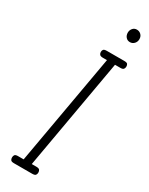

<svg xmlns="http://www.w3.org/2000/svg" viewBox="-287 -1192 964 1240"><g transform="rotate(30 195.0 -572.0)"><path d="M72.5 0Q54.5 0 48.8 -7.2Q43 -14.5 43 -26Q43 -38.5 48.8 -45.8Q54.5 -53 72.5 -53H114.5L260 -877H230Q211.5 -877 205.2 -884.8Q199 -892.5 199 -903.5Q199 -915 205 -921.8Q211 -928.5 230 -928.5H360Q378.5 -928.5 384 -921.8Q389.5 -915 389.5 -903.5Q389.5 -892.5 383.8 -884.8Q378 -877 360 -877H320L175 -53H208.5Q227.5 -53 233.5 -45.8Q239.5 -38.5 239.5 -26Q239.5 -14.5 233.5 -7.2Q227.5 0 208.5 0ZM329.5 -1051.5Q311 -1051.5 299.2 -1065Q287.5 -1078.5 287.5 -1098.5Q287.5 -1116.5 299 -1130.5Q310.5 -1144.5 329.5 -1144.5Q348 -1144.5 361 -1131.8Q374 -1119 374 -1098.5Q374 -1079 361.2 -1065.2Q348.5 -1051.5 329.5 -1051.5Z"/></g></svg>

Font: Edu VIC WA NT Hand Pre
Style: Regular
Weight: 400
Designer: Tina and Corey Anderson, Eben Sorkin, Mirko Velimirovic
Foundry: Google for Education
Version: Version 1.000